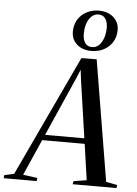

<svg xmlns="http://www.w3.org/2000/svg" viewBox="-134 -1085 810 1135"><g transform="rotate(5 271.5 -518.0)"><path d="M-68.5 0 -66.5 -18.5 -9 -31 327.5 -747.5 418 -748 537 -31 603 -18.5 601 0H341L344.5 -18.5L421.5 -31L391 -244H138.5L44.5 -30.5L129.5 -18.5L127.5 0ZM153 -276.5H386L336.5 -617.5L329 -678L308 -627.5ZM381 -794.5Q330.5 -794.5 297 -823Q263.5 -851.5 263.5 -898.5Q263.5 -930 274.5 -955.2Q285.5 -980.5 305.2 -998.5Q325 -1016.5 351.2 -1026.2Q377.5 -1036 408 -1036Q441.5 -1036 468.2 -1023Q495 -1010 510.8 -986.5Q526.5 -963 526.5 -931.5Q526.5 -891 507.5 -860Q488.5 -829 455.8 -811.8Q423 -794.5 381 -794.5ZM384 -817.5Q408 -817.5 425 -834Q442 -850.5 451.5 -878Q461 -905.5 461 -938.5Q461 -973.5 446.8 -993.2Q432.5 -1013 406.5 -1013Q384 -1013 366.8 -998.2Q349.5 -983.5 339.2 -956Q329 -928.5 329 -890.5Q329 -857 343 -837.2Q357 -817.5 384 -817.5Z"/></g></svg>

Font: Merriweather 144pt
Style: Italic
Weight: 400
Italic angle: -7.8°
Version: Version 2.101